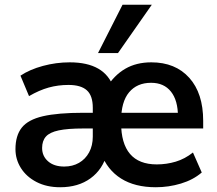

<svg xmlns="http://www.w3.org/2000/svg" viewBox="-20 -777 912 807"><path d="M233 10Q176 10 133.5 -12Q91 -34 68 -70.5Q45 -107 45 -150Q45 -207 71.5 -240.5Q98 -274 160.5 -288.5Q223 -303 331 -303H381V-237H330Q265 -237 227 -229Q189 -221 173 -203Q157 -185 157 -155Q157 -121 182 -99Q207 -77 250 -77Q285 -77 312 -92.5Q339 -108 354.5 -136.5Q370 -165 370 -203V-324Q370 -375 345 -397.5Q320 -420 268 -420Q224 -420 184.5 -409Q145 -398 102 -373L66 -459Q105 -485 160.5 -500Q216 -515 273 -515Q347 -515 393 -488.5Q439 -462 458 -408H427Q460 -461 506.5 -488Q553 -515 616 -515Q717 -515 775.5 -450Q834 -385 834 -269V-237H476V-303H745L728 -287Q728 -355 698.5 -392Q669 -429 615 -429Q556 -429 522.5 -389Q489 -349 489 -269V-261Q489 -174 526.5 -130Q564 -86 639 -86Q680 -86 718.5 -97.5Q757 -109 791 -136L828 -52Q792 -21 740.5 -5.5Q689 10 635 10Q547 10 489 -26.5Q431 -63 405 -132H430Q412 -65 360.5 -27.5Q309 10 233 10ZM392 -554 495 -757H618L476 -554Z"/></svg>

Font: Mulish ExtraLight
Style: Bold
Weight: 700
Version: Version 3.603